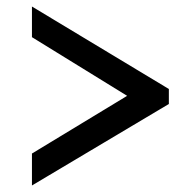

<svg xmlns="http://www.w3.org/2000/svg" viewBox="-20 -553 586 589"><path d="M498 -234 78 16V-82L370 -259L78 -439V-533L498 -280Z"/></svg>

Font: Raleway Thin Medium
Style: Italic
Weight: 500
Italic angle: -12°
Version: Version 4.026